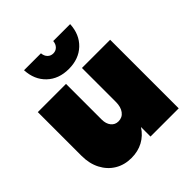

<svg xmlns="http://www.w3.org/2000/svg" viewBox="-205 -921 1083 1083"><g transform="rotate(-45 336.0 -379.5)"><path d="M617 -547V0H392V-76Q365 -34 324 -12Q283 10 231 10Q175 10 132 -16Q89 -42 64.5 -89Q40 -136 40 -198V-547H265V-263Q265 -229 281.5 -208.5Q298 -188 325 -188Q356 -188 374 -212Q392 -236 392 -276V-547ZM336 -719Q356 -719 369.5 -732.5Q383 -746 385 -769H520Q516 -690 466 -642.5Q416 -595 336 -595Q256 -595 206 -642.5Q156 -690 152 -769H287Q289 -746 302.5 -732.5Q316 -719 336 -719Z"/></g></svg>

Font: Gontserrat Black
Style: Regular
Weight: 900
Designer: Julieta Ulanovsky
Foundry: Julieta Ulanovsky
Version: Version 6.001